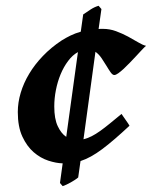

<svg xmlns="http://www.w3.org/2000/svg" viewBox="-20 -614 520 658"><path d="M317.9 -514.6Q321.8 -515.1 325.2 -515.1H332.5Q356 -515.1 377.7 -507.1Q399.4 -499 418.5 -488.8Q437.5 -478.5 453.4 -469Q469.2 -459.5 480.5 -457Q474.6 -452.1 465.8 -442.6Q457 -433.1 446.8 -422.1Q436.5 -411.1 425.3 -399.4Q414.1 -387.7 404.1 -378.4Q394 -369.1 385.5 -363Q377 -356.9 371.6 -356.9Q365.7 -356.9 359.1 -366.2Q352.5 -375.5 345 -388.2Q337.4 -400.9 328.1 -414.6Q318.8 -428.2 307.1 -436.5L266.1 -136.7Q280.3 -140.1 294.2 -147.2Q308.1 -154.3 323.5 -165.3Q338.9 -176.3 356.7 -190.9Q374.5 -205.6 396.5 -223.6Q398.4 -220.7 402.6 -214.6Q406.7 -208.5 411.1 -202.4Q415.5 -196.3 419.2 -190.7Q422.9 -185.1 423.8 -183.1Q396 -157.2 373 -137.5Q350.1 -117.7 330.1 -102.8Q310.1 -87.9 292 -77.9Q273.9 -67.9 255.9 -62L248 -5.9Q243.7 -2 236.8 2.4Q230 6.8 222.7 11Q215.3 15.1 208 18.6Q200.7 22 194.8 23.9L185.5 13.2L194.8 -54.2Q172.4 -54.7 145.5 -63.5Q118.7 -72.3 95.5 -92.3Q72.3 -112.3 56.6 -146Q41 -179.7 41 -230Q41 -262.7 51 -296.1Q61 -329.6 80.1 -361.3Q99.1 -393.1 127 -422.1Q154.8 -451.2 190.9 -475.1Q205.6 -484.4 221.7 -492.2Q237.8 -500 256.8 -505.4L265.1 -564.5Q277.8 -573.2 291 -581.8Q304.2 -590.3 317.9 -594.2L327.6 -583ZM166 -249Q166 -206.5 178 -181.4Q189.9 -156.2 207 -145L247.1 -435.5Q228.5 -425.3 213.4 -405Q198.2 -384.8 187.7 -359.4Q177.2 -334 171.6 -305.4Q166 -276.9 166 -249Z"/></svg>

Font: Gentium Book Basic
Style: Bold Italic
Weight: 700
Italic angle: -8°
Designer: J. Victor Gaultney and Annie Olsen
Foundry: SIL International
Version: Version 1.102; 2013; Maintenance release